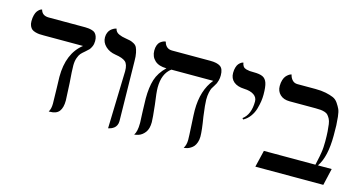

<svg xmlns="http://www.w3.org/2000/svg" viewBox="-65 -831 2069 1102"><g transform="rotate(15 969.0 -279.5)"><path d="M331.1 -291Q331.1 -258.3 336.9 -188Q341.8 -102.5 341.8 -85Q341.8 -42.5 325.2 -20.8Q308.6 1 269 1H263.2Q274.9 -17.6 274.9 -48.8Q274.9 -85.4 272.9 -141.1Q271 -187 271 -207Q271 -346.2 356 -413.1H123Q106.9 -413.1 96.2 -413.8Q85.4 -414.6 72.3 -418.2Q59.1 -421.9 51.5 -428Q43.9 -434.1 38.6 -445.8Q33.2 -457.5 33.2 -474.1Q33.2 -495.1 37.6 -511Q42 -526.9 48.1 -534.7Q54.2 -542.5 60.3 -547.4Q66.4 -552.2 70.8 -553.2L75.2 -554.2Q84 -520 124 -520H331.1Q347.2 -520 358.2 -519Q369.1 -518.1 381.1 -514.6Q393.1 -511.2 399.9 -504.6Q406.7 -498 411.4 -486.3Q416 -474.6 416 -458Q416 -439.9 409.7 -425.8Q403.3 -411.6 397.2 -405Q391.1 -398.4 377.9 -387.2Q375.5 -384.8 374 -383.8Q360.4 -372.6 352.5 -363.5Q344.7 -354.5 337.9 -335.4Q331.1 -316.4 331.1 -291Z M617.2 5.9 627 -335.9Q627 -376.5 609.4 -391.6Q591.8 -406.7 548.8 -413.1Q511.7 -418.9 488.3 -441.4Q464.8 -463.9 464.8 -494.1Q464.8 -509.8 470.2 -522.2Q475.6 -534.7 482.9 -541.3Q490.2 -547.9 497.8 -552.2Q505.4 -556.6 510.7 -557.6L516.1 -559.1Q518.1 -548.8 524.4 -541.3Q530.8 -533.7 541.7 -529.3Q552.7 -524.9 559.6 -522.9Q566.4 -521 578.1 -519Q598.6 -515.6 608.6 -513.2Q618.7 -510.7 631.6 -503.7Q644.5 -496.6 650.1 -485.4Q655.8 -474.1 659.9 -454.3Q664.1 -434.6 664.1 -405.8Q664.6 -376.5 667 -228.3Q669.4 -80.1 669.9 -50.8Q669.9 -36.6 664.6 -25.6Q659.2 -14.6 651.4 -8.8Q643.6 -2.9 635.7 0.5Q627.9 3.9 622.6 4.9Z M1118.7 -298.8Q1118.7 -272.5 1128.4 -200.2Q1141.6 -121.1 1141.6 -85Q1141.6 -65.9 1136.2 -50.5Q1130.9 -35.2 1123.3 -26.1Q1115.7 -17.1 1105.7 -11Q1095.7 -4.9 1088.4 -2.4Q1081.1 0 1073.7 1L1065.4 2Q1078.6 -18.1 1078.6 -48.8Q1078.6 -69.8 1074.7 -136.2Q1070.8 -202.6 1070.8 -223.1Q1070.8 -341.8 1129.9 -413.1H880.9Q831.5 -376.5 831.5 -293.9Q831.5 -265.6 841.8 -193.8Q850.6 -114.7 850.6 -92.8Q850.6 -53.2 834.2 -31.7Q817.9 -10.3 795.9 -2.9Q789.6 -1 783.4 0.2Q777.3 1.5 774.4 2H771.5Q786.6 -20.5 786.6 -67.9V-76.2Q786.6 -85.9 784.7 -118.2Q784.7 -122.6 784.2 -131.1Q783.7 -139.6 783.7 -144Q781.7 -188 781.7 -214.8Q781.7 -281.7 796.1 -327.6Q810.5 -373.5 851.6 -413.1Q806.2 -413.1 782 -435.5Q757.8 -458 757.8 -494.1Q757.8 -512.2 762.9 -525.6Q768.1 -539.1 775.6 -545.4Q783.2 -551.8 790.8 -555.4Q798.3 -559.1 803.7 -559.6L808.6 -560.1Q812.5 -542 824.7 -531Q836.9 -520 856.4 -520H1083.5Q1124.5 -520 1144 -506.6Q1163.6 -493.2 1163.6 -454.1Q1163.6 -438 1159.9 -424.3Q1156.2 -410.6 1153.6 -405.5Q1150.9 -400.4 1143.6 -388.2Q1135.7 -376.5 1131.3 -368.2Q1127 -359.9 1122.8 -341.3Q1118.7 -322.8 1118.7 -298.8Z M1353 -243.2 1347.2 -250Q1392.1 -283.2 1392.1 -360.8Q1392.1 -385.3 1371.1 -399.4Q1350.1 -413.6 1313 -415Q1272.5 -416.5 1250.2 -435.3Q1228 -454.1 1228 -486.8Q1228 -505.4 1232.4 -519.8Q1236.8 -534.2 1242.9 -541.3Q1249 -548.3 1255.1 -552.7Q1261.2 -557.1 1265.6 -558.1L1270 -559.1Q1272 -545.4 1278.3 -537.1Q1284.7 -528.8 1296.6 -525.6Q1308.6 -522.5 1317.1 -521.7Q1325.7 -521 1341.3 -521Q1377.4 -521 1395.5 -512.2Q1413.6 -503.4 1421.4 -480.5Q1429.2 -457.5 1429.2 -411.1Q1429.2 -392.1 1426.3 -371.6Q1423.3 -351.1 1416 -325.4Q1408.7 -299.8 1392.3 -277.6Q1376 -255.4 1353 -243.2Z M1708.5 -520Q1744.1 -520 1770.8 -514.4Q1797.4 -508.8 1815.7 -501Q1834 -493.2 1845.9 -475.3Q1857.9 -457.5 1864.5 -443.1Q1871.1 -428.7 1874.3 -399.4Q1877.4 -370.1 1878.2 -349.4Q1878.9 -328.6 1878.9 -289.1Q1878.9 -162.1 1835.9 -100.1H1917.5L1894.5 0H1490.7L1514.6 -100.1H1820.8Q1821.8 -105.5 1825.9 -124Q1830.1 -142.6 1831.8 -151.6Q1833.5 -160.6 1836.2 -177Q1838.9 -193.4 1839.8 -209.5Q1840.8 -225.6 1840.8 -243.2Q1840.8 -277.3 1839.1 -301.8Q1837.4 -326.2 1834.7 -345Q1832 -363.8 1825.7 -375.5Q1819.3 -387.2 1812.5 -395Q1805.7 -402.8 1793.5 -406.7Q1781.2 -410.6 1769 -411.9Q1756.8 -413.1 1737.8 -413.1H1583.5Q1547.4 -413.1 1526.6 -432.9Q1505.9 -452.6 1505.9 -483.9Q1505.9 -503.9 1511 -519.8Q1516.1 -535.6 1523.2 -543.7Q1530.3 -551.8 1537.4 -556.9Q1544.4 -562 1549.8 -563.5L1554.7 -564.9Q1558.6 -545.9 1570.6 -533Q1582.5 -520 1601.6 -520Z"/></g></svg>

Font: Common Serif
Style: Regular
Weight: 400
Designer: Philipp H. Poll, Khaled Hosny
Foundry: Stefan Peev, Context Ltd.
Version: Version 1.026